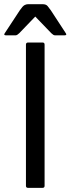

<svg xmlns="http://www.w3.org/2000/svg" viewBox="-21 -905 339 925"><path d="M2 -745.1C-2.6 -738.6 -1 -735.2 6.8 -734.9H55.2C59.7 -735.2 65.3 -738.6 71.8 -745.1L148.9 -825.2L226.1 -745.1C232.9 -738.3 238.6 -734.9 243.2 -734.9H291C298.8 -735.2 300.5 -738.6 295.9 -745.1L224.1 -855L208.5 -875.5C203.6 -881.7 195.5 -884.8 184.1 -884.8H113.8C107.9 -884.8 102.1 -883.1 96.4 -879.9C90.7 -876.6 83.3 -868.3 74.2 -855ZM104 -9.8C104 -3.3 107.3 0 113.8 0H184.1C190.6 0 193.8 -3.3 193.8 -9.8V-689.9C193.8 -696.8 190.6 -700.2 184.1 -700.2H113.8C107.3 -699.9 104 -696.5 104 -689.9Z"/></svg>

Font: Numans
Style: Regular
Weight: 400
Designer: Jovanny Lemonad
Foundry: Jovanny Lemonad
Version: Version 001.001